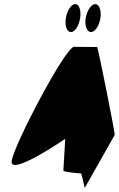

<svg xmlns="http://www.w3.org/2000/svg" viewBox="-20 -932 581 939"><path d="M37 -145C25 -65 299 -253 299 -253L290 -98C290 -90 369 -84 375 -84C381 -84 394 -6 395 -14L541 -272C543 -282 459 -702 455 -702C455 -702 384 -703 342 -703C300 -703 49 -225 37 -145ZM302 -843C296 -805 308 -775 327 -775C346 -775 366 -805 372 -843C378 -881 367 -912 348 -912C329 -912 308 -881 302 -843ZM399 -843C393 -805 406 -775 425 -775C444 -775 465 -805 471 -843C477 -881 465 -912 446 -912C427 -912 405 -881 399 -843Z"/></svg>

Font: Ampere
Style: UltCndIta
Weight: 400
Version: Version 1